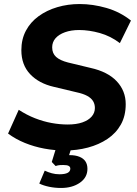

<svg xmlns="http://www.w3.org/2000/svg" viewBox="-20 -736 681 953"><path d="M302 11Q250 11 199.5 1.5Q149 -8 103.5 -26.5Q58 -45 20 -73L73 -191Q113 -165 154 -149Q195 -133 236 -125.5Q277 -118 316 -118Q359 -118 389 -128.5Q419 -139 435 -157.5Q451 -176 451 -200Q451 -219 442 -234Q433 -249 413 -260Q393 -271 360 -278L247 -305Q173 -322 129.5 -368Q86 -414 86 -487Q86 -541 108.5 -583.5Q131 -626 171.5 -655.5Q212 -685 264.5 -700.5Q317 -716 375 -716Q441 -716 508.5 -696.5Q576 -677 630 -634L575 -522Q529 -557 475.5 -572Q422 -587 373 -587Q333 -587 302.5 -576Q272 -565 255.5 -546Q239 -527 239 -501Q239 -471 258.5 -453.5Q278 -436 317 -426L429 -399Q515 -380 559.5 -332.5Q604 -285 604 -219Q604 -161 580 -118Q556 -75 513.5 -46.5Q471 -18 416.5 -3.5Q362 11 302 11ZM283 197Q252 197 223.5 191Q195 185 175 175L202 111Q219 119 237 124Q255 129 275 129Q302 129 315.5 122Q329 115 329 101Q329 92 321 87.5Q313 83 294 83Q286 83 277 83.5Q268 84 256 88L237 68L264 -20H340L316 56L280 42Q292 38 304 36Q316 34 326 34Q354 34 374 42Q394 50 404 65Q414 80 414 102Q414 145 376.5 171Q339 197 283 197Z"/></svg>

Font: Nunito Sans 12pt ExtraLight 12pt ExtraBold
Style: Italic
Weight: 800
Italic angle: -9°
Version: Version 3.101;gftools[0.9.27]